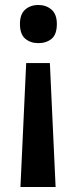

<svg xmlns="http://www.w3.org/2000/svg" viewBox="-20 -571 307 770"><path d="M208 -475Q208 -433 187 -415.5Q166 -398 134 -398Q102 -398 81 -416Q60 -434 60 -475Q60 -514 81 -532.5Q102 -551 134 -551Q165 -551 186.5 -532.5Q208 -514 208 -475ZM85 -318H180L203 179H62Z"/></svg>

Font: Noto Sans Georgian SemiCondensed SemiBold
Style: Regular
Weight: 600
Width: 4
Designer: Monotype Design Team, Akaki Razmadze
Foundry: Google LLC
Version: Version 2.005; ttfautohint (v1.8.4.7-5d5b)